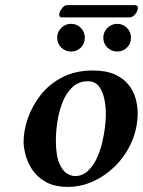

<svg xmlns="http://www.w3.org/2000/svg" viewBox="-20 -719 558 749"><path d="M72 -165Q72 -210 89 -258.5Q106 -307 139.5 -349.5Q173 -392 224 -418Q275 -444 342 -444Q394 -444 428 -428.5Q462 -413 481.5 -388.5Q501 -364 509 -335Q517 -306 517 -279Q517 -220 494.5 -167.5Q472 -115 433 -75Q394 -35 345.5 -12.5Q297 10 246 10Q192 10 158 -9.5Q124 -29 105.5 -57.5Q87 -86 79.5 -115.5Q72 -145 72 -165ZM198 -173Q198 -112 211.5 -81.5Q225 -51 242.5 -41.5Q260 -32 271 -32Q300 -32 321 -50.5Q342 -69 356 -98Q370 -127 378 -160Q386 -193 389.5 -223Q393 -253 393 -272Q393 -303 387 -332.5Q381 -362 366 -382Q351 -402 323 -402Q287 -402 262.5 -379Q238 -356 224 -320Q210 -284 204 -245Q198 -206 198 -173ZM203 -572Q203 -594 219 -610Q235 -626 257 -626Q280 -626 295.5 -610Q311 -594 311 -572Q311 -549 295.5 -533.5Q280 -518 257 -518Q235 -518 219 -533.5Q203 -549 203 -572ZM383 -572Q383 -594 399 -610Q415 -626 437 -626Q460 -626 475.5 -610Q491 -594 491 -572Q491 -549 475.5 -533.5Q460 -518 437 -518Q415 -518 399 -533.5Q383 -549 383 -572ZM486 -651H221Q211 -651 211 -663Q211 -666 212 -668Q214 -677 223 -688Q232 -699 242 -699H506Q518 -699 518 -687Q518 -685 517 -683Q516 -673 506 -662Q496 -651 486 -651Z"/></svg>

Font: Libertinus Serif Semibold Italic
Style: Regular
Weight: 600
Italic angle: -11.5°
Designer: Philipp H. Poll, Khaled Hosny
Foundry: Caleb Maclennan
Version: Version 7.051;RELEASE